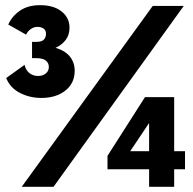

<svg xmlns="http://www.w3.org/2000/svg" viewBox="-20 -723 747 743"><path d="M140 -344Q95 -344 57 -363.5Q19 -383 4 -421L75 -472Q80 -451 94 -440Q108 -429 128 -429Q145 -429 157 -438.5Q169 -448 169 -464Q169 -479 157.5 -488.5Q146 -498 120 -498H104V-561H121Q142 -561 150 -570Q158 -579 158 -592Q158 -606 148.5 -612.5Q139 -619 125 -619Q111 -619 99 -610.5Q87 -602 81 -589L12 -628Q26 -660 57 -681.5Q88 -703 135 -703Q188 -703 218.5 -678.5Q249 -654 249 -616Q249 -587 233.5 -567.5Q218 -548 195 -538Q232 -527 250.5 -504Q269 -481 269 -449Q269 -401 233 -372.5Q197 -344 140 -344ZM187 0H64L571 -700H691ZM654 -138H696V-68H654V0H557V-68H396V-120L541 -347H654ZM557 -138V-247L484 -138Z"/></svg>

Font: Tilda Sans Extra Bold
Style: Regular
Weight: 800
Designer: ParaType Ltd
Foundry: ParaType Ltd
Version: Version 1.009